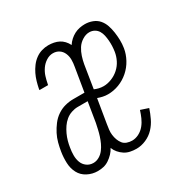

<svg xmlns="http://www.w3.org/2000/svg" viewBox="-128 -644 756 769"><g transform="rotate(-30 250.0 -260.0)"><path d="M112 8Q87 8 65 -3.5Q43 -15 32 -36Q21 -57 20 -82.5Q19 -108 23 -133Q26 -152 31 -171Q36 -190 45 -207.5Q54 -225 66.5 -241.5Q79 -258 96 -269.5Q113 -281 132 -286Q151 -291 170 -291H222L240 -400Q243 -416 243 -431.5Q243 -447 237 -461Q231 -475 219 -483Q207 -491 191 -491Q175 -491 160 -481.5Q145 -472 135 -457.5Q125 -443 120 -427Q115 -411 112 -395L111 -390H71L72 -397Q75 -412 79.5 -427.5Q84 -443 91 -457.5Q98 -472 108 -485.5Q118 -499 131.5 -509Q145 -519 160.5 -523.5Q176 -528 191 -528Q204 -528 216.5 -525.5Q229 -523 239.5 -517.5Q250 -512 258.5 -503Q267 -494 273 -482Q280 -493 290 -502Q300 -511 311.5 -517Q323 -523 335.5 -525.5Q348 -528 360 -528Q378 -528 395 -521.5Q412 -515 423 -502Q434 -489 439.5 -472.5Q445 -456 447.5 -438.5Q450 -421 450.5 -403Q451 -385 448 -366Q444 -341 431 -317Q418 -293 397.5 -275Q377 -257 352 -247.5Q327 -238 301 -238Q289 -238 277.5 -240.5Q266 -243 255 -247L237 -138Q235 -126 233.5 -113.5Q232 -101 233.5 -89Q235 -77 239 -66Q243 -55 250 -46Q257 -37 268.5 -33Q280 -29 292 -29Q308 -29 323.5 -37Q339 -45 350 -58.5Q361 -72 368 -88Q375 -104 380 -120L416 -108Q409 -87 399 -66Q389 -45 373 -28Q357 -11 335 -1.5Q313 8 291 8Q276 8 262 5Q248 2 236.5 -5.5Q225 -13 216 -23.5Q207 -34 202 -47Q196 -35 186 -24.5Q176 -14 164 -6Q152 2 139 5Q126 8 112 8ZM302 -275Q320 -275 339 -282.5Q358 -290 373 -303.5Q388 -317 397 -335Q406 -353 409 -372Q411 -385 411.5 -397.5Q412 -410 411 -422.5Q410 -435 407.5 -447Q405 -459 399 -469Q393 -479 382.5 -485Q372 -491 359 -491Q343 -491 327 -481Q311 -471 301.5 -456Q292 -441 286.5 -424Q281 -407 278 -390L261 -284Q270 -280 280.5 -277.5Q291 -275 302 -275ZM113 -29Q127 -29 140 -36.5Q153 -44 162 -56Q171 -68 177 -81Q183 -94 187.5 -108Q192 -122 195 -135.5Q198 -149 201 -163L216 -255H170Q156 -255 141 -250Q126 -245 114 -235Q102 -225 93.5 -212.5Q85 -200 78.5 -186Q72 -172 68 -157.5Q64 -143 62 -129Q59 -112 59 -95Q59 -78 64.5 -63Q70 -48 83 -38.5Q96 -29 113 -29Z"/></g></svg>

Font: Iosevka SS18 Extralight
Style: Italic
Weight: 200
Italic angle: -9°
Monospace: yes
Designer: Belleve Invis
Foundry: Belleve Invis
Version: Version 25.1.1; ttfautohint (v1.8.4)